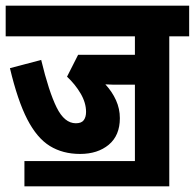

<svg xmlns="http://www.w3.org/2000/svg" viewBox="-20 -642 686 676"><path d="M66 -75H455V-344H400Q389 -344 376 -344Q363 -344 351 -345Q375 -319 388.5 -289Q402 -259 402 -226Q402 -165 363 -132.5Q324 -100 262 -100Q201 -100 155.5 -128Q110 -156 76 -222Q42 -288 15 -402L125 -431Q152 -319 179.5 -263.5Q207 -208 247 -208Q267 -208 275 -219Q283 -230 283 -248Q283 -280 264 -312.5Q245 -345 216 -372L255 -449H455V-514H0V-622H646V-514H576V14H66Z"/></svg>

Font: Noto Sans ExtraCondensed
Style: Bold
Weight: 700
Width: 2
Designer: Monotype Design Team
Foundry: Monotype Imaging Inc.
Version: Version 2.013; ttfautohint (v1.8.4.7-5d5b)